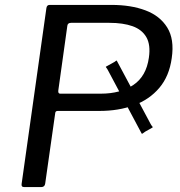

<svg xmlns="http://www.w3.org/2000/svg" viewBox="-20 -762 735 782"><path d="M557.2 -217.6 419.7 -475.8Q416.3 -482.4 413.1 -486.1Q409.9 -489.7 411.9 -490.7L441.1 -506.9Q447.7 -510.2 451.2 -513.4Q454.8 -516.6 455.8 -514.6L593.4 -257.2Q596.7 -250.8 599.9 -247.7Q603.1 -244.5 601.1 -242.5L571.9 -226.1Q565.5 -222 562.3 -219.2Q559.2 -216.4 557.2 -217.6ZM679.5 -525.6Q669.5 -451.9 628.9 -404.1Q588.4 -356.3 525.6 -333.3Q462.9 -310.2 385.3 -310.2H214.9Q205.4 -310.2 204.8 -300.7L164.1 -14.5Q162.3 0 147.4 0H79.4Q72.4 0 69.7 -3.1Q67 -6.2 68 -12.7L168.9 -728.4Q170.5 -742 182.2 -742H434.2Q513.3 -742 572.4 -719.8Q631.5 -697.7 661.1 -650Q690.8 -602.3 679.5 -525.6ZM586.4 -527.3Q594 -579.4 576.1 -610.6Q558.1 -641.7 519.6 -655.4Q481.1 -669 425.5 -669H269.5Q255.9 -669 254.3 -657.4L217.5 -393.8Q215.9 -380.5 225 -380.5H390.8Q470.3 -380.5 523.1 -415.9Q575.8 -451.2 586.4 -527.3Z"/></svg>

Font: Libre Franklin Thin
Style: Italic
Weight: 100
Italic angle: -8°
Designer: Pablo Impallari, Rodrigo Fuenzalida, Nhung Nguyen
Foundry: Impallari Type
Version: Version 3.000